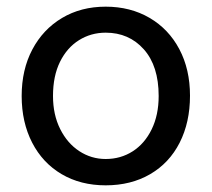

<svg xmlns="http://www.w3.org/2000/svg" viewBox="-20 -541 635 576"><path d="M45 -253Q45 -332 77 -392.5Q109 -453 166 -487Q223 -521 297 -521Q371 -521 428.5 -487.5Q486 -454 518 -393.5Q550 -333 550 -254Q550 -174 519 -113Q488 -52 430.5 -18.5Q373 15 297 15Q222 15 165 -18.5Q108 -52 76.5 -113Q45 -174 45 -253ZM456 -253Q456 -343 411.5 -393Q367 -443 297 -443Q253 -443 217 -420.5Q181 -398 160 -355.5Q139 -313 139 -253Q139 -197 160.5 -154Q182 -111 218 -87.5Q254 -64 297 -64Q342 -64 378 -87Q414 -110 435 -153Q456 -196 456 -253Z"/></svg>

Font: Arvo
Style: Regular
Weight: 400
Designer: Anton Koovit (Cyrillic Expansion: Cyreal)
Foundry: Anton Koovit, Yassin Baggar
Version: Version 3.000